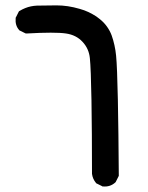

<svg xmlns="http://www.w3.org/2000/svg" viewBox="-20 -418 540 700"><path d="M352.1 260.7 332.5 251 330.6 250 329.6 248.5Q317.9 234.4 315.4 215.8V215.3V214.8Q315.4 64.5 313.5 -52.2Q311.5 -168.5 307.6 -206.1Q304.2 -240.7 280.8 -265.6Q257.8 -290.5 220.7 -295.9Q181.2 -301.8 76.7 -295.9H74.2L71.8 -296.9L52.2 -306.6L50.3 -307.6L49.3 -309.1Q34.7 -325.7 37.1 -351.6V-353.5L38.1 -355L47.9 -374.5L49.3 -377L51.8 -378.4Q61.5 -384.3 71.8 -388.4Q82 -392.6 92.8 -394.8Q103.5 -397 114.7 -397.5Q146.5 -398.4 186 -398.4Q206.5 -398.4 227.5 -395.3Q248.5 -392.1 270.5 -385.7Q278.8 -383.3 287.1 -380.4Q295.4 -377.4 303 -373.8Q310.5 -370.1 317.6 -366.2Q324.7 -362.3 331.3 -357.9Q337.9 -353.5 344.2 -348.1Q359.4 -335.9 370.1 -320.8Q380.9 -305.7 387.2 -288.6Q393.1 -272 397.2 -253.4Q401.4 -234.9 403.3 -214.8Q407.2 -175.3 409.7 -55.2Q412.1 64.5 413.1 220.7V223.1L412.1 225.1L402.3 244.6L401.4 246.1L399.9 247.6Q381.3 264.2 355.5 261.7H353.5Z"/></svg>

Font: NaikaiFont
Style: Bold
Weight: 700
Version: Version 1.89